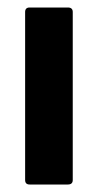

<svg xmlns="http://www.w3.org/2000/svg" viewBox="-20 -492 261 512"><path d="M174 -12Q174 0 161 0H59Q47 0 47 -12V-460Q47 -472 59 -472H161Q174 -472 174 -460Z"/></svg>

Font: Glory
Style: Bold
Weight: 700
Designer: Robert Leuschke
Foundry: Robert Leuschke
Version: Version 1.011